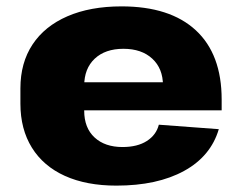

<svg xmlns="http://www.w3.org/2000/svg" viewBox="-20 -571 758 602"><path d="M345 11Q251 11 183.5 -19.5Q116 -50 80 -108Q44 -166 44 -246V-294Q44 -374 82 -431.5Q120 -489 191.5 -520Q263 -551 361 -551Q513 -551 594 -476Q675 -401 675 -259V-225H208V-313H517L491 -280V-303Q491 -356 457.5 -387Q424 -418 367 -418Q310 -418 277 -387Q244 -356 244 -302V-224Q244 -170 276.5 -140Q309 -110 364 -110Q411 -110 440.5 -129Q470 -148 478 -180L666 -166Q641 -81 557 -35Q473 11 345 11Z"/></svg>

Font: Pathway Extreme 28pt ExtraBold
Style: Regular
Weight: 800
Designer: Eduardo Rodriguez Tunni
Foundry: Eduardo Rodriguez Tunni
Version: Version 1.001;gftools[0.9.26]